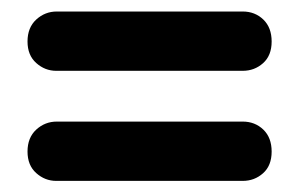

<svg xmlns="http://www.w3.org/2000/svg" viewBox="-20 -514 525 337"><path d="M28.3 -441.2Q28.3 -465.6 43.6 -479.7Q59 -493.8 79.7 -493.8H406Q427.5 -493.8 442.2 -479.7Q456.8 -465.6 456.8 -441.2Q456.8 -416.5 441.7 -403.1Q426.7 -389.7 406 -389.7H78.7Q58.9 -389.7 43.6 -403.4Q28.3 -417 28.3 -441.2ZM28.3 -248Q28.3 -272.4 43.6 -286.5Q59 -300.6 79.7 -300.6H406Q427.5 -300.6 442.2 -286.5Q456.8 -272.4 456.8 -248Q456.8 -223.3 441.7 -209.9Q426.7 -196.5 406 -196.5H78.7Q58.9 -196.5 43.6 -210.2Q28.3 -223.8 28.3 -248Z"/></svg>

Font: Fraunces 144pt S100 Black
Style: Regular
Weight: 900
Version: Version 1.000